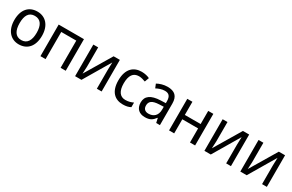

<svg xmlns="http://www.w3.org/2000/svg" viewBox="140 -1679 4290 2821"><g transform="rotate(30 2285.0 -268.0)"><path d="M520 -269C520 -446 423 -546 286 -546C141 -546 51 -446 51 -269C51 -91 149 10 283 10C428 10 520 -91 520 -269ZM141 -269C141 -396 184 -472 284 -472C385 -472 430 -396 430 -269C430 -142 385 -63 285 -63C185 -63 141 -142 141 -269Z M1078 -536H649V0H736V-461H991V0H1078Z M1319 -536H1237V0H1345L1610 -448C1608 -422 1606 -347 1606 -316V0H1687V-536H1581L1313 -87C1315 -114 1319 -184 1319 -209Z M2049 10C2107 10 2146 0 2181 -19V-97C2145 -80 2104 -66 2049 -66C1956 -66 1908 -137 1908 -266C1908 -400 1955 -469 2053 -469C2088 -469 2132 -456 2163 -444L2190 -517C2159 -533 2107 -546 2055 -546C1919 -546 1818 -463 1818 -265C1818 -75 1913 10 2049 10Z M2493 -545C2426 -545 2364 -524 2319 -499L2346 -433C2388 -454 2436 -474 2488 -474C2553 -474 2590 -444 2590 -355V-323L2505 -320C2341 -314 2264 -256 2264 -149C2264 -40 2332 10 2423 10C2508 10 2548 -17 2592 -76H2596L2613 0H2676V-365C2676 -490 2616 -545 2493 -545ZM2590 -262V-214C2590 -110 2527 -61 2444 -61C2391 -61 2354 -88 2354 -148C2354 -216 2394 -254 2517 -259Z M2918 -536H2831V0H2918V-239H3186V0H3273V-536H3186V-313H2918Z M3513 -536H3431V0H3539L3804 -448C3802 -422 3800 -347 3800 -316V0H3881V-536H3775L3507 -87C3509 -114 3513 -184 3513 -209Z M4122 -536H4040V0H4148L4413 -448C4411 -422 4409 -347 4409 -316V0H4490V-536H4384L4116 -87C4118 -114 4122 -184 4122 -209Z"/></g></svg>

Font: Noto Sans Thai
Style: Regular
Weight: 400
Designer: Monotype Design Team
Foundry: Monotype Imaging Inc.
Version: Version 1.901